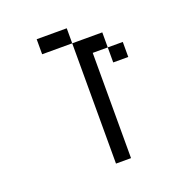

<svg xmlns="http://www.w3.org/2000/svg" viewBox="-107 -656 713 750"><g transform="rotate(-20 250.0 -281.0)"><path d="M437.5 -375V-437.5H375V-375ZM250 -500Q250 -500 250 0H312.5V-437.5H375V-500ZM250 -500V-562.5H125V-500Z"/></g></svg>

Font: UnifontExMono
Style: Regular
Weight: 500
Version: Version 15.0.06